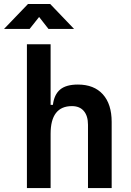

<svg xmlns="http://www.w3.org/2000/svg" viewBox="-60 -958 665 978"><path d="M388.2 0V-322.3Q388.2 -367.7 366.9 -392.6Q345.7 -417.5 306.6 -417.5Q197.8 -417.5 197.8 -276.4V0H77.1V-732.4H197.8V-423.8H209.5Q215.8 -476.1 246.1 -501.7Q276.4 -527.3 336.9 -527.3Q418.9 -527.3 463.9 -477.5Q508.8 -427.7 508.8 -336.9V0ZM-39.6 -810.5 82.5 -937.5H195.8L317.4 -810.5H187L139.2 -871.6L90.8 -810.5Z"/></svg>

Font: Cascadia Mono NF SemiBold
Style: Regular
Weight: 600
Monospace: yes
Designer: Aaron Bell
Foundry: Saja Typeworks
Version: Version 2404.023; ttfautohint (v1.8.4)